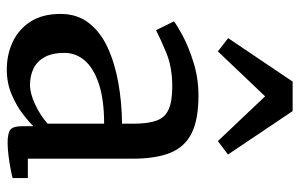

<svg xmlns="http://www.w3.org/2000/svg" viewBox="-182 -710 902 579"><g transform="rotate(90 269.5 -420.0)"><path d="M189 11Q144 11 106 -6.8Q68 -24.5 44.8 -60.5Q21.5 -96.5 21.5 -151Q21.5 -201 48.5 -236Q75.5 -271 122.2 -292.8Q169 -314.5 228.5 -325.2Q288 -336 352.5 -336.5V-371Q352.5 -415 343.2 -440.5Q334 -466 309.5 -477Q285 -488 240 -488Q182 -488 138.2 -469.8Q94.5 -451.5 70.5 -439L44 -493Q54.5 -502 87.8 -519.8Q121 -537.5 168.2 -552.2Q215.5 -567 268 -567Q339 -567 380.5 -546.8Q422 -526.5 440 -482.8Q458 -439 458 -369.5V-52.5H516.5V-6.5Q505.5 -3.5 486.8 0Q468 3.5 447.2 6Q426.5 8.5 409.5 8.5Q382 8.5 371 0.5Q360 -7.5 360 -37.5V-69Q347.5 -56 323.2 -37.2Q299 -18.5 264.8 -3.8Q230.5 11 189 11ZM235.5 -59Q261.5 -59 294.5 -74.5Q327.5 -90 352.5 -112V-282.5Q279.5 -282.5 232 -266.5Q184.5 -250.5 161.8 -223.8Q139 -197 139 -163Q139 -126.5 151.5 -103.5Q164 -80.5 185.8 -69.8Q207.5 -59 235.5 -59ZM134.5 -625.5 94.5 -656.5 225.5 -851H314.5L445.5 -656L405 -625.5L270 -768Z"/></g></svg>

Font: Merriweather Medium
Style: Regular
Weight: 500
Version: Version 2.100